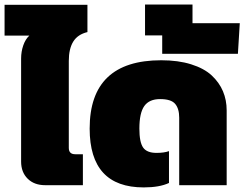

<svg xmlns="http://www.w3.org/2000/svg" viewBox="-45 -815 1075 845"><path d="M153.8 0Q105.5 0 76.7 -28.6Q47.9 -57.1 47.9 -104V-557.1Q47.9 -587.9 57.4 -615.2Q66.9 -642.6 84 -658.2H-24.9V-793.9H339.8V-673.8Q296.9 -663.6 277.3 -631.8Q257.8 -600.1 257.8 -546.9V-164.1Q257.8 -136.2 286.1 -136.2H319.8V0Z M587.4 9.8Q349.6 9.8 349.6 -249Q349.6 -549.8 664.6 -549.8Q739.3 -549.8 796.1 -532Q853 -514.2 886.5 -483.2Q919.9 -452.1 936.3 -413.3Q952.6 -374.5 952.6 -329.1V0H743.7V-296.9Q743.7 -336.9 725.8 -357.9Q708 -378.9 659.7 -378.9Q611.8 -378.9 590.1 -348.4Q568.4 -317.9 568.4 -249Q568.4 -189 585 -165.5Q601.6 -142.1 643.6 -142.1Q677.2 -142.1 698.7 -149.9V-9.8Q657.2 9.8 587.4 9.8Z M668.9 -578.1V-659.2H593.3V-794.9H802.2V-712.9H1010.3L1002 -578.1Z"/></svg>

Font: Kanit ExtraBold
Style: Regular
Weight: 800
Designer: Katatrad Team
Foundry: CadsonDemak
Version: Version 1.000;PS 001.000;hotconv 1.0.88;makeotf.lib2.5.64775